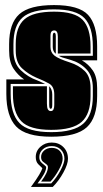

<svg xmlns="http://www.w3.org/2000/svg" viewBox="-20 -526 408 757"><path d="M182 13Q82 13 43.5 -27.5Q5 -68 5 -156V-213H75Q51 -229 33.5 -255Q16 -281 16 -327V-352Q16 -434 56 -470Q96 -506 193 -506Q291 -506 327 -467.5Q363 -429 363 -343V-288H303Q329 -273 346 -248Q363 -223 363 -179V-147Q363 -62 322.5 -24.5Q282 13 182 13ZM182 -5Q271 -5 308.5 -38.5Q346 -72 346 -147V-179Q346 -226 321 -252.5Q296 -279 258 -290L241 -295Q233 -297 225.5 -299.5Q218 -302 212 -306H346V-343Q346 -420 313 -454.5Q280 -489 193 -489Q105 -489 69 -457Q33 -425 33 -352V-327Q33 -277 61.5 -249.5Q90 -222 127 -209Q132 -207 143 -202Q154 -197 158 -195H22V-156Q22 -77 56.5 -41Q91 -5 182 -5ZM182 -14Q96 -14 63.5 -48.5Q31 -83 31 -156V-186H165V-118Q165 -101 169 -94.5Q173 -88 180 -88Q188 -88 191 -95Q194 -102 194 -112V-153Q194 -185 173.5 -196.5Q153 -208 123 -220Q91 -234 66.5 -257Q42 -280 42 -327V-352Q42 -420 76.5 -450Q111 -480 193 -480Q275 -480 306 -447.5Q337 -415 337 -343V-315H208V-382Q208 -406 194 -406Q187 -406 183 -401.5Q179 -397 179 -383V-341Q179 -319 195 -306.5Q211 -294 255 -280Q290 -269 313.5 -246.5Q337 -224 337 -179V-147Q337 -77 302 -45.5Q267 -14 182 -14ZM200 -314Q188 -323 188 -341V-383Q188 -397 194 -397Q200 -397 200 -383ZM180 -97Q177 -97 175.5 -100.5Q174 -104 174 -114V-186Q186 -174 186 -153V-112Q186 -97 180 -97ZM102 211Q124 181 134.5 163Q145 145 147 137L146 136Q140 131 130.5 121Q121 111 121 93Q121 69 139.5 52.5Q158 36 184 36Q212 36 230 54Q248 72 248 100Q248 121 230 154Q212 187 188 211ZM128 197H182Q203 175 218.5 146Q234 117 234 100Q234 78 220 64Q206 50 184 50Q163 50 149 62.5Q135 75 135 93Q135 106 141.5 113Q148 120 154 124Q160 129 161 130.5Q162 132 162 133Q162 155 128 197ZM142 190Q169 154 169 133Q169 126 162.5 121.5Q156 117 149 111Q142 105 142 93Q142 78 154 67.5Q166 57 184 57Q204 57 215.5 69Q227 81 227 100Q227 117 211.5 144.5Q196 172 179 190ZM149 139H150Q150 140 149 139Z"/></svg>

Font: Alumni Sans Collegiate One SC
Style: Regular
Weight: 400
Designer: Robert E. Leuschke
Foundry: Robert E. Leuschke
Version: Version 1.100